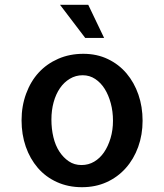

<svg xmlns="http://www.w3.org/2000/svg" viewBox="-20 -779 686 804"><path d="M329.1 -553.7Q385.7 -553.7 431.6 -531.7Q477.5 -509.8 509.8 -471.7Q542 -433.6 559.6 -382.8Q577.1 -332 577.1 -273.4Q577.1 -214.8 558.6 -163.6Q540 -112.3 506.3 -74.7Q472.7 -37.1 426.3 -16.1Q379.9 4.9 323.2 4.9Q265.6 4.9 218.3 -16.6Q170.9 -38.1 138.2 -76.2Q105.5 -114.3 87.9 -165Q70.3 -215.8 70.3 -275.4Q70.3 -335 89.4 -386.7Q108.4 -438.5 142.1 -475.1Q175.8 -511.7 223.6 -532.7Q271.5 -553.7 329.1 -553.7ZM321.3 -87.9Q350.6 -87.9 374.5 -102.1Q398.4 -116.2 415.5 -141.1Q432.6 -166 442.9 -200.2Q453.1 -234.4 453.1 -273.4Q453.1 -312.5 443.8 -346.7Q434.6 -380.9 418.5 -406.7Q402.3 -432.6 378.9 -448.2Q355.5 -463.9 326.2 -463.9Q296.9 -463.9 272.5 -449.2Q248 -434.6 231 -409.7Q213.9 -384.8 204.6 -351.1Q195.3 -317.4 195.3 -278.3Q195.3 -239.3 203.6 -204.6Q211.9 -169.9 228.5 -144.5Q245.1 -119.1 268.1 -103.5Q291 -87.9 321.3 -87.9ZM231.4 -758.8H349.6L416 -620.1H336.9Z"/></svg>

Font: Allerta
Style: Regular
Weight: 400
Designer: Matt McInerney
Foundry: Matt McInerney
Version: Version 1.0